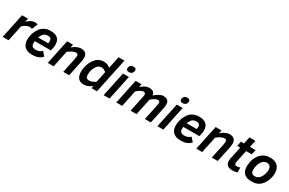

<svg xmlns="http://www.w3.org/2000/svg" viewBox="158 -2088 5217 3464"><g transform="rotate(30 2766.5 -356.0)"><path d="M399.9 -388.2Q393.1 -392.1 380.4 -395.5Q367.7 -398.9 351.1 -398.9Q317.4 -398.9 283 -381.8Q248.5 -364.7 209 -333L139.2 0H16.1L124 -512.2H247.1L231.9 -439Q273.4 -478.5 311.5 -499.3Q349.6 -520 386.2 -520Q395 -520 404.5 -519Q414.1 -518.1 422.6 -516.6Q431.2 -515.1 438 -513.2Q444.8 -511.2 449.2 -508.8Z M557.1 -223.1Q554.7 -211.9 554 -200.9Q553.2 -189.9 553.2 -181.2Q553.2 -135.7 576.2 -115.5Q599.1 -95.2 643.1 -95.2Q687.5 -95.2 718.3 -107.9Q749 -120.6 774.9 -144L845.2 -64Q826.2 -45.4 805.9 -30.8Q785.6 -16.1 760.5 -5.9Q735.4 4.4 704.1 9.8Q672.9 15.1 632.3 15.1Q575.7 15.1 536.1 0Q496.6 -15.1 471.7 -41.5Q446.8 -67.9 435.5 -103.5Q424.3 -139.2 424.3 -180.2Q424.3 -245.1 443.8 -307.6Q463.4 -370.1 502.9 -425.8Q519 -448.2 540.3 -466.8Q561.5 -485.4 588.1 -498.8Q614.7 -512.2 646.5 -519.5Q678.2 -526.9 715.3 -526.9Q766.6 -526.9 803.7 -515.1Q840.8 -503.4 865 -480.7Q889.2 -458 900.6 -424.8Q912.1 -391.6 912.1 -349.1Q912.1 -338.4 910.2 -321Q908.2 -303.7 905.3 -288.1L892.1 -223.1ZM785.2 -310.1Q787.6 -322.3 788.8 -332.3Q790 -342.3 790 -352.1Q790 -389.6 772.2 -408.2Q754.4 -426.8 710 -426.8Q676.3 -426.8 653.1 -415Q629.9 -403.3 613.3 -381.8Q602.1 -367.7 592.5 -348.6Q583 -329.6 577.1 -310.1Z M1277.8 0 1337.9 -282.2Q1343.3 -308.6 1346.7 -329.8Q1350.1 -351.1 1350.1 -372.1Q1350.1 -395.5 1338.6 -405.8Q1327.1 -416 1306.2 -416Q1287.1 -416 1266.8 -409.7Q1246.6 -403.3 1226.6 -393.1Q1206.5 -382.8 1187.3 -369.4Q1168 -356 1149.9 -341.8L1078.1 0H955.1L1063 -512.2H1186L1171.9 -445.8Q1190.9 -462.4 1211.9 -477.3Q1232.9 -492.2 1255.6 -503.2Q1278.3 -514.2 1302.5 -520.5Q1326.7 -526.9 1352.1 -526.9Q1387.7 -526.9 1411.9 -516.8Q1436 -506.8 1450.7 -490Q1465.3 -473.1 1471.7 -450.9Q1478 -428.7 1478 -404.8Q1478 -382.3 1475.1 -359.9Q1472.2 -337.4 1468.8 -323.2L1400.9 0Z M1553.2 -168Q1553.2 -203.6 1559.3 -239.7Q1565.4 -275.9 1576.9 -310.3Q1588.4 -344.7 1605 -376.7Q1621.6 -408.7 1642.1 -436Q1675.8 -480.5 1721.9 -503.7Q1768.1 -526.9 1827.1 -526.9Q1867.7 -526.9 1900.9 -513.2Q1934.1 -499.5 1957 -474.1L2011.2 -727.1H2132.8L1980 0H1867.2L1877 -49.8Q1837.4 -19.5 1796.4 -2.2Q1755.4 15.1 1715.8 15.1Q1676.8 15.1 1646.5 4.9Q1616.2 -5.4 1595.5 -27.6Q1574.7 -49.8 1564 -84.5Q1553.2 -119.1 1553.2 -168ZM1738.8 -360.8Q1727.5 -345.2 1717.8 -325Q1708 -304.7 1700.7 -281.7Q1693.4 -258.8 1689.2 -234.1Q1685.1 -209.5 1685.1 -186Q1685.1 -139.6 1701.9 -117.9Q1718.8 -96.2 1759.8 -96.2Q1774.9 -96.2 1792 -100.1Q1809.1 -104 1825.9 -110.6Q1842.8 -117.2 1858.6 -126.5Q1874.5 -135.7 1888.2 -146L1935.1 -370.1Q1927.2 -378.9 1916.5 -387.2Q1905.8 -395.5 1893.1 -401.9Q1880.4 -408.2 1866.2 -412.1Q1852.1 -416 1836.9 -416Q1813 -416 1786.9 -403.6Q1760.7 -391.1 1738.8 -360.8Z M2119.1 0 2227.1 -512.2H2350.1L2242.2 0ZM2247.1 -634.8Q2247.1 -645 2250.5 -658.9Q2253.9 -672.9 2262.9 -685.5Q2272 -698.2 2288.1 -707Q2304.2 -715.8 2329.1 -715.8Q2362.3 -715.8 2376.2 -703.6Q2390.1 -691.4 2390.1 -669.9Q2390.1 -658.2 2386.2 -643.8Q2382.3 -629.4 2372.8 -616.9Q2363.3 -604.5 2347.4 -596.2Q2331.5 -587.9 2307.1 -587.9Q2290 -587.9 2278.3 -591.1Q2266.6 -594.2 2259.8 -600.3Q2252.9 -606.4 2250 -615.2Q2247.1 -624 2247.1 -634.8Z M2979 0 3043 -301.8Q3048.3 -326.7 3050.8 -344.5Q3053.2 -362.3 3053.2 -375Q3053.2 -397 3042 -406.5Q3030.8 -416 3011.2 -416Q2997.1 -416 2980.5 -410.2Q2963.9 -404.3 2946.3 -394.3Q2928.7 -384.3 2910.9 -370.6Q2893.1 -356.9 2876 -341.8L2804.2 0H2680.2L2744.1 -301.8Q2749.5 -326.7 2752 -344Q2754.4 -361.3 2754.4 -368.2Q2754.4 -379.4 2752.9 -388.2Q2751.5 -397 2747.1 -403.3Q2742.7 -409.7 2734.4 -412.8Q2726.1 -416 2712.4 -416Q2696.8 -416 2679.4 -409.4Q2662.1 -402.8 2644 -392.3Q2626 -381.8 2608.9 -368.7Q2591.8 -355.5 2577.1 -341.8L2505.4 0H2382.3L2490.2 -512.2H2613.3L2599.1 -445.8Q2641.6 -484.4 2683.8 -505.6Q2726.1 -526.9 2768.1 -526.9Q2822.8 -526.9 2852.8 -504.4Q2882.8 -481.9 2885.3 -435.1Q2911.6 -457 2935.1 -474.1Q2958.5 -491.2 2980 -502.9Q3001.5 -514.6 3021.7 -520.8Q3042 -526.9 3062 -526.9Q3097.2 -526.9 3120.4 -518.3Q3143.6 -509.8 3157.5 -494.4Q3171.4 -479 3177.2 -458Q3183.1 -437 3183.1 -412.1Q3183.1 -394 3180.9 -373.8Q3178.7 -353.5 3173.3 -331.1L3103 0Z M3239.3 0 3347.2 -512.2H3470.2L3362.3 0ZM3367.2 -634.8Q3367.2 -645 3370.6 -658.9Q3374 -672.9 3383.1 -685.5Q3392.1 -698.2 3408.2 -707Q3424.3 -715.8 3449.2 -715.8Q3482.4 -715.8 3496.3 -703.6Q3510.3 -691.4 3510.3 -669.9Q3510.3 -658.2 3506.3 -643.8Q3502.4 -629.4 3492.9 -616.9Q3483.4 -604.5 3467.5 -596.2Q3451.7 -587.9 3427.2 -587.9Q3410.2 -587.9 3398.4 -591.1Q3386.7 -594.2 3379.9 -600.3Q3373 -606.4 3370.1 -615.2Q3367.2 -624 3367.2 -634.8Z M3651.4 -223.1Q3648.9 -211.9 3648.2 -200.9Q3647.5 -189.9 3647.5 -181.2Q3647.5 -135.7 3670.4 -115.5Q3693.4 -95.2 3737.3 -95.2Q3781.7 -95.2 3812.5 -107.9Q3843.3 -120.6 3869.1 -144L3939.5 -64Q3920.4 -45.4 3900.1 -30.8Q3879.9 -16.1 3854.7 -5.9Q3829.6 4.4 3798.3 9.8Q3767.1 15.1 3726.6 15.1Q3669.9 15.1 3630.4 0Q3590.8 -15.1 3565.9 -41.5Q3541 -67.9 3529.8 -103.5Q3518.6 -139.2 3518.6 -180.2Q3518.6 -245.1 3538.1 -307.6Q3557.6 -370.1 3597.2 -425.8Q3613.3 -448.2 3634.5 -466.8Q3655.8 -485.4 3682.4 -498.8Q3709 -512.2 3740.7 -519.5Q3772.5 -526.9 3809.6 -526.9Q3860.8 -526.9 3897.9 -515.1Q3935.1 -503.4 3959.2 -480.7Q3983.4 -458 3994.9 -424.8Q4006.3 -391.6 4006.3 -349.1Q4006.3 -338.4 4004.4 -321Q4002.4 -303.7 3999.5 -288.1L3986.3 -223.1ZM3879.4 -310.1Q3881.8 -322.3 3883.1 -332.3Q3884.3 -342.3 3884.3 -352.1Q3884.3 -389.6 3866.5 -408.2Q3848.6 -426.8 3804.2 -426.8Q3770.5 -426.8 3747.3 -415Q3724.1 -403.3 3707.5 -381.8Q3696.3 -367.7 3686.8 -348.6Q3677.2 -329.6 3671.4 -310.1Z M4372.1 0 4432.1 -282.2Q4437.5 -308.6 4440.9 -329.8Q4444.3 -351.1 4444.3 -372.1Q4444.3 -395.5 4432.9 -405.8Q4421.4 -416 4400.4 -416Q4381.3 -416 4361.1 -409.7Q4340.8 -403.3 4320.8 -393.1Q4300.8 -382.8 4281.5 -369.4Q4262.2 -356 4244.1 -341.8L4172.4 0H4049.3L4157.2 -512.2H4280.3L4266.1 -445.8Q4285.2 -462.4 4306.2 -477.3Q4327.1 -492.2 4349.9 -503.2Q4372.6 -514.2 4396.7 -520.5Q4420.9 -526.9 4446.3 -526.9Q4481.9 -526.9 4506.1 -516.8Q4530.3 -506.8 4544.9 -490Q4559.6 -473.1 4565.9 -450.9Q4572.3 -428.7 4572.3 -404.8Q4572.3 -382.3 4569.3 -359.9Q4566.4 -337.4 4563 -323.2L4495.1 0Z M4908.2 0Q4884.8 7.3 4856 11.2Q4827.1 15.1 4804.2 15.1Q4767.6 15.1 4741.5 6.6Q4715.3 -2 4698.7 -17.8Q4682.1 -33.7 4674.6 -55.9Q4667 -78.1 4667 -106Q4667 -120.1 4669.2 -136Q4671.4 -151.9 4675.3 -169.9L4726.1 -412.1H4663.1L4684.1 -512.2H4747.1L4778.3 -654.8H4902.3L4871.1 -512.2H4988.3L4967.3 -412.1H4850.1L4799.3 -170.9Q4796.9 -159.7 4795.7 -150.1Q4794.4 -140.6 4794.4 -132.8Q4794.4 -107.9 4804.9 -98.4Q4815.4 -88.9 4832 -88.9Q4849.6 -88.9 4870.4 -91.8Q4891.1 -94.7 4908.2 -101.1Z M4997.6 -186Q4997.6 -212.4 5002.2 -245.6Q5006.8 -278.8 5017.8 -314.2Q5028.8 -349.6 5046.9 -384Q5064.9 -418.5 5092.3 -446.8Q5128.9 -485.4 5177.7 -506.1Q5226.6 -526.9 5296.4 -526.9Q5342.8 -526.9 5380.6 -513.9Q5418.5 -501 5445.1 -474.9Q5471.7 -448.7 5486.1 -409.2Q5500.5 -369.6 5500.5 -316.9Q5500.5 -293 5495.1 -260Q5489.7 -227.1 5477.8 -191.7Q5465.8 -156.2 5446 -121.1Q5426.3 -85.9 5397.5 -57.1Q5377 -36.6 5356 -22.9Q5335 -9.3 5311 -0.7Q5287.1 7.8 5259.8 11.5Q5232.4 15.1 5199.2 15.1Q5144.5 15.1 5106.2 1Q5067.9 -13.2 5043.7 -39.3Q5019.5 -65.4 5008.5 -102.5Q4997.6 -139.6 4997.6 -186ZM5127.4 -184.1Q5127.4 -163.1 5131.8 -146.5Q5136.2 -129.9 5146.2 -118.7Q5156.2 -107.4 5172.6 -101.3Q5189 -95.2 5212.4 -95.2Q5244.1 -95.2 5268.3 -107.9Q5292.5 -120.6 5311.5 -142.1Q5324.7 -157.7 5335.9 -179.7Q5347.2 -201.7 5355 -225.3Q5362.8 -249 5367.2 -272.2Q5371.6 -295.4 5371.6 -314Q5371.6 -363.8 5349.4 -390.4Q5327.1 -417 5281.2 -417Q5250.5 -417 5226.1 -403.3Q5201.7 -389.6 5183.6 -367.2Q5170.9 -351.1 5160.4 -329.1Q5149.9 -307.1 5142.6 -282.7Q5135.3 -258.3 5131.3 -232.9Q5127.4 -207.5 5127.4 -184.1Z"/></g></svg>

Font: Clear Sans
Style: Bold Italic
Weight: 700
Italic angle: -12°
Foundry: Intel Corporation
Version: Version 1.00